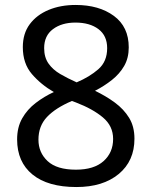

<svg xmlns="http://www.w3.org/2000/svg" viewBox="-20 -744 612 774"><path d="M285 -724Q379 -724 439 -680Q499 -636 499 -553Q499 -510 480.5 -478Q462 -446 431 -421.5Q400 -397 363 -378Q407 -357 443 -330.5Q479 -304 500.5 -269Q522 -234 522 -185Q522 -95 458.5 -42.5Q395 10 288 10Q173 10 111 -40.5Q49 -91 49 -182Q49 -231 69.5 -267Q90 -303 124 -329Q158 -355 197 -373Q145 -403 108.5 -445.5Q72 -488 72 -554Q72 -609 100 -646.5Q128 -684 176 -704Q224 -724 285 -724ZM284 -653Q229 -653 193.5 -626.5Q158 -600 158 -550Q158 -513 175.5 -488Q193 -463 223 -445.5Q253 -428 289 -412Q341 -434 376.5 -465Q412 -496 412 -550Q412 -600 377 -626.5Q342 -653 284 -653ZM135 -181Q135 -129 172 -94.5Q209 -60 286 -60Q359 -60 397.5 -94.5Q436 -129 436 -184Q436 -236 395 -270.5Q354 -305 286 -331L270 -337Q204 -309 169.5 -272.5Q135 -236 135 -181Z"/></svg>

Font: Noto Sans Test
Style: Regular
Weight: 400
Version: Version 1.002; ttfautohint (v1.8.4.7-5d5b)